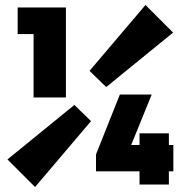

<svg xmlns="http://www.w3.org/2000/svg" viewBox="-20 -742 740 772"><path d="M279 -320 346 -255 121 10 10 -101ZM407 -392 340 -457 565 -722 676 -611ZM115 -350V-712H245V-350ZM51 -605V-712H240V-605ZM366 -121 462 -362H590L492 -121ZM366 -53V-121L398 -159H677V-53ZM541 0V-206H659V0Z"/></svg>

Font: Outfit Thin Black
Style: Regular
Weight: 900
Version: Version 1.100;gftools[0.9.27]